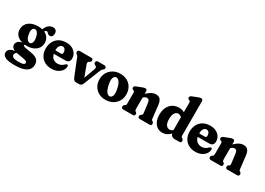

<svg xmlns="http://www.w3.org/2000/svg" viewBox="-4 -1725 4071 2947"><g transform="rotate(30 2032.0 -251.0)"><path d="M311.5 -55.5Q413 -42 453.5 -9.8Q494 22.5 494 84.5Q494 161 429 203.2Q364 245.5 225.5 245.5Q108.5 245.5 57.2 219.5Q6 193.5 6 147Q6 112.5 33 87.2Q60 62 119.5 52Q85 37.5 72 18Q59 -1.5 59 -24Q59 -54 80.8 -79.5Q102.5 -105 154.5 -115.5Q88 -132.5 53 -173.8Q18 -215 18 -271Q18 -353.5 78.5 -403.2Q139 -453 246 -453Q285 -453 318.5 -444.5L319 -446Q342 -503 375.8 -529Q409.5 -555 449.5 -555Q482.5 -555 501 -536.8Q519.5 -518.5 519.5 -484Q519.5 -451.5 505.2 -433Q491 -414.5 467 -414.5Q447.5 -414.5 436.2 -424.2Q425 -434 415.5 -443.8Q406 -453.5 391.5 -453.5Q383 -453.5 375.8 -448.2Q368.5 -443 361 -430Q408.5 -407.5 433 -368.2Q457.5 -329 457.5 -282.5Q457.5 -229 430.5 -189.2Q403.5 -149.5 355.2 -127.2Q307 -105 243 -105Q225 -105 208 -106.5Q199.5 -99.5 199.5 -91.5Q199.5 -85 206.5 -79.5Q213.5 -74 237.5 -68.2Q261.5 -62.5 311.5 -55.5ZM216.5 -391.5Q191.5 -388 179.2 -357.5Q167 -327 177.5 -271Q188.5 -214.5 211 -189Q233.5 -163.5 259 -167Q284 -170 296.2 -200.5Q308.5 -231 298 -287Q287 -344 264.5 -369.2Q242 -394.5 216.5 -391.5ZM130 115Q130 139 155 154.5Q180 170 251.5 170Q312.5 170 335.2 159.2Q358 148.5 358 132Q358 119 348 109.2Q338 99.5 309 91.8Q280 84 223.5 77Q188 72.5 160.5 65.5Q143.5 76.5 136.8 88.5Q130 100.5 130 115Z M940.5 -285Q940.5 -247.5 921 -227.5Q901.5 -207.5 866 -207.5H659.5Q671.5 -155.5 704.2 -129.8Q737 -104 784 -104Q816 -104 844 -117.2Q872 -130.5 891 -152Q909 -168.5 921 -168.5Q940 -168.5 939.5 -141.5Q938.5 -102 913.8 -67.5Q889 -33 844.5 -11.5Q800 10 739 10Q670 10 618.8 -18.5Q567.5 -47 539.2 -98.2Q511 -149.5 511 -217.5Q511 -285 538 -338.2Q565 -391.5 617.2 -422.5Q669.5 -453.5 745.5 -453.5Q805.5 -453.5 849.2 -430.8Q893 -408 916.8 -369.8Q940.5 -331.5 940.5 -285ZM723.5 -374.5Q693.5 -374.5 673.5 -347.5Q653.5 -320.5 653.5 -265.5V-265H752.5Q781 -265 781 -294Q781 -334 764.2 -354.2Q747.5 -374.5 723.5 -374.5Z M1227 2H1174Q1134 2 1113.5 -48.5L999.5 -332.5Q991.5 -351.5 987.5 -358.2Q983.5 -365 976 -370.5L966.5 -376.5Q956.5 -385 953 -391.5Q949.5 -398 949.5 -409Q949.5 -443.5 985.5 -443.5H1188Q1221.5 -443.5 1221.5 -409Q1221.5 -396.5 1215.2 -389.5Q1209 -382.5 1197.5 -375L1187 -370Q1163 -356.5 1177.5 -316L1249.5 -123.5L1320 -317Q1334 -354.5 1305 -370.5L1294 -375Q1282 -382.5 1277.2 -389.2Q1272.5 -396 1272.5 -409Q1272.5 -443.5 1308.5 -443.5H1419Q1435.5 -443.5 1445.5 -434.2Q1455.5 -425 1455.5 -409Q1455.5 -390 1437.5 -377L1428 -371Q1420 -365 1413.8 -354.8Q1407.5 -344.5 1394.5 -311.5L1288 -44Q1277 -17.5 1261.5 -7.8Q1246 2 1227 2Z M1702 -453.5Q1773 -453.5 1825.5 -423.8Q1878 -394 1907.2 -341.5Q1936.5 -289 1936.5 -220.5Q1936.5 -156.5 1906.5 -104.5Q1876.5 -52.5 1822.2 -21.8Q1768 9 1696.5 9Q1626 9 1573.2 -20.8Q1520.5 -50.5 1491.2 -103Q1462 -155.5 1462 -224Q1462 -288 1492.2 -340Q1522.5 -392 1576.5 -422.8Q1630.5 -453.5 1702 -453.5ZM1735.5 -71.5Q1765.5 -78.5 1776.2 -120.2Q1787 -162 1769.5 -238Q1751.5 -316.5 1723 -348.2Q1694.5 -380 1663 -373Q1633 -366 1622.5 -324.2Q1612 -282.5 1629.5 -206.5Q1647.5 -128 1676 -96.2Q1704.5 -64.5 1735.5 -71.5Z M2175.5 -415.5V-372.5Q2221 -416.5 2257.8 -435Q2294.5 -453.5 2330.5 -453.5Q2384.5 -453.5 2409.8 -421.8Q2435 -390 2441.5 -334L2466.5 -117Q2468.5 -95.5 2470.8 -87Q2473 -78.5 2480.5 -74L2489.5 -70Q2499 -62.5 2504.5 -54.5Q2510 -46.5 2510 -34Q2510 0 2474 0H2302Q2269.5 0 2269.5 -34Q2269.5 -54 2285.5 -65L2295.5 -70Q2303.5 -75 2307.5 -83.5Q2311.5 -92 2309 -113L2288.5 -273.5Q2284.5 -305.5 2273 -321.8Q2261.5 -338 2238 -338Q2208.5 -338 2176 -307L2175.5 -306.5V-117Q2175.5 -93.5 2178 -84.2Q2180.5 -75 2188.5 -70L2198.5 -65Q2214 -53 2214 -34Q2214 0 2182 0H2011Q1975 0 1975 -34Q1975 -46.5 1980 -54.5Q1985 -62.5 1995 -70L2004.5 -74Q2012 -78.5 2015.2 -86.8Q2018.5 -95 2018.5 -117V-296Q2018.5 -314 2014.5 -321.2Q2010.5 -328.5 2001.5 -333L1989.5 -335.5Q1969 -347 1969 -366.5Q1969 -379 1976.2 -388Q1983.5 -397 2002.5 -404.5L2084 -436.5Q2106.5 -445.5 2119 -448.8Q2131.5 -452 2142.5 -452Q2158.5 -452 2167 -441.8Q2175.5 -431.5 2175.5 -415.5Z M2529.5 -208.5Q2529.5 -287 2557 -341.8Q2584.5 -396.5 2632.8 -425Q2681 -453.5 2743.5 -453.5Q2796.5 -453.5 2836.5 -427.5V-592.5Q2836.5 -610.5 2832.8 -617.8Q2829 -625 2820 -629.5L2808 -632Q2787.5 -643.5 2787.5 -663Q2787.5 -675.5 2794.8 -684.5Q2802 -693.5 2821 -701L2902 -733Q2924.5 -742 2937.2 -745.2Q2950 -748.5 2961 -748.5Q2977 -748.5 2985.2 -738.2Q2993.5 -728 2993.5 -712V-117Q2993.5 -95 2997.2 -86.8Q3001 -78.5 3007.5 -74L3017 -70Q3026.5 -62.5 3031.8 -54.5Q3037 -46.5 3037 -34Q3037 0 3001 0H2914Q2889 0 2869.5 -16.2Q2850 -32.5 2845.5 -56.5Q2816 -24.5 2781 -7.2Q2746 10 2704 10Q2626.5 10 2578 -49Q2529.5 -108 2529.5 -208.5ZM2692 -226.5Q2692 -156 2716.2 -121.8Q2740.5 -87.5 2778.5 -87.5Q2811.5 -87.5 2836.5 -113V-337.5Q2823 -353.5 2807.5 -360.5Q2792 -367.5 2774 -367.5Q2738.5 -367.5 2715.2 -331Q2692 -294.5 2692 -226.5Z M3491 -285Q3491 -247.5 3471.5 -227.5Q3452 -207.5 3416.5 -207.5H3210Q3222 -155.5 3254.8 -129.8Q3287.5 -104 3334.5 -104Q3366.5 -104 3394.5 -117.2Q3422.5 -130.5 3441.5 -152Q3459.5 -168.5 3471.5 -168.5Q3490.5 -168.5 3490 -141.5Q3489 -102 3464.2 -67.5Q3439.5 -33 3395 -11.5Q3350.5 10 3289.5 10Q3220.5 10 3169.2 -18.5Q3118 -47 3089.8 -98.2Q3061.5 -149.5 3061.5 -217.5Q3061.5 -285 3088.5 -338.2Q3115.5 -391.5 3167.8 -422.5Q3220 -453.5 3296 -453.5Q3356 -453.5 3399.8 -430.8Q3443.5 -408 3467.2 -369.8Q3491 -331.5 3491 -285ZM3274 -374.5Q3244 -374.5 3224 -347.5Q3204 -320.5 3204 -265.5V-265H3303Q3331.5 -265 3331.5 -294Q3331.5 -334 3314.8 -354.2Q3298 -374.5 3274 -374.5Z M3728 -415.5V-372.5Q3773.5 -416.5 3810.2 -435Q3847 -453.5 3883 -453.5Q3937 -453.5 3962.2 -421.8Q3987.5 -390 3994 -334L4019 -117Q4021 -95.5 4023.2 -87Q4025.5 -78.5 4033 -74L4042 -70Q4051.5 -62.5 4057 -54.5Q4062.5 -46.5 4062.5 -34Q4062.5 0 4026.5 0H3854.5Q3822 0 3822 -34Q3822 -54 3838 -65L3848 -70Q3856 -75 3860 -83.5Q3864 -92 3861.5 -113L3841 -273.5Q3837 -305.5 3825.5 -321.8Q3814 -338 3790.5 -338Q3761 -338 3728.5 -307L3728 -306.5V-117Q3728 -93.5 3730.5 -84.2Q3733 -75 3741 -70L3751 -65Q3766.5 -53 3766.5 -34Q3766.5 0 3734.5 0H3563.5Q3527.5 0 3527.5 -34Q3527.5 -46.5 3532.5 -54.5Q3537.5 -62.5 3547.5 -70L3557 -74Q3564.5 -78.5 3567.8 -86.8Q3571 -95 3571 -117V-296Q3571 -314 3567 -321.2Q3563 -328.5 3554 -333L3542 -335.5Q3521.5 -347 3521.5 -366.5Q3521.5 -379 3528.8 -388Q3536 -397 3555 -404.5L3636.5 -436.5Q3659 -445.5 3671.5 -448.8Q3684 -452 3695 -452Q3711 -452 3719.5 -441.8Q3728 -431.5 3728 -415.5Z"/></g></svg>

Font: Fraunces 144pt S100
Style: Bold
Weight: 700
Version: Version 1.000; ttfautohint (v1.8.3)